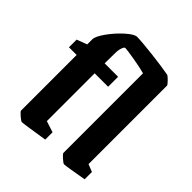

<svg xmlns="http://www.w3.org/2000/svg" viewBox="-186 -770 897 897"><g transform="rotate(45 262.5 -321.5)"><path d="M104 9.8Q98.6 9.8 80.8 -5.6Q63 -21 63 -25.9V-393.1H12.2V-443.8L63 -462.9V-496.1Q63 -516.1 90.3 -554.2Q117.7 -592.3 151.6 -622.6Q185.5 -652.8 203.1 -652.8Q231 -652.8 305.2 -644.3Q379.4 -635.7 426.8 -627Q432.6 -625.5 447.8 -610.1Q462.9 -594.7 462.9 -589.8V-71.8L500 -57.1V-8.8Q395 9.8 382.8 9.8Q377.4 9.8 360.1 -5.6Q342.8 -21 342.8 -25.9V-551.8Q313 -560.1 262.7 -568.6Q212.4 -577.1 201.2 -577.1Q194.8 -577.1 189.5 -562Q184.1 -546.9 184.1 -526.9L183.1 -458H272V-392.1H183.1V-76.2L238.8 -58.1V-9.8Q116.2 9.8 104 9.8Z"/></g></svg>

Font: Grenze SemiBold
Style: Regular
Weight: 600
Designer: Renata Polastri
Foundry: Omnibus-Type
Version: Version 1.002;PS 001.002;hotconv 1.0.88;makeotf.lib2.5.64775